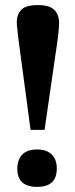

<svg xmlns="http://www.w3.org/2000/svg" viewBox="-20 -726 295 754"><path d="M155 -216H100L52 -575Q50 -596 48 -612Q46 -628 46 -640Q46 -668 63 -687Q80 -706 129 -706Q175 -706 193.5 -687Q212 -668 212 -638Q212 -625 210.5 -608.5Q209 -592 207 -575ZM126 8Q48 8 48 -63Q48 -98 67 -118.5Q86 -139 126 -139Q164 -139 184 -118.5Q204 -98 203 -62Q202 8 126 8Z"/></svg>

Font: STIX Two Text
Style: Bold
Weight: 700
Designer: Ross Mills, John Hudson & Paul Hanslow, Tiro Typeworks Ltd; with prior portions MicroPress Inc., and Coen Hoffman.
Foundry: Tiro Typeworks Ltd
Version: Version 2.13 b171